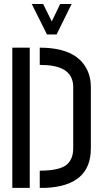

<svg xmlns="http://www.w3.org/2000/svg" viewBox="-20 -916 501 936"><path d="M134.8 -896.5H190.4L232.4 -811.5L273.4 -896.5H329.1L255.9 -748H209ZM40 0V-683.6H125V0ZM173.8 0V-84Q273.4 -84 307.6 -115.2Q336.9 -142.6 336.9 -192.4V-491.2Q336.9 -577.1 238.3 -594.7Q210.9 -599.6 173.8 -599.6V-683.6Q347.7 -683.6 401.4 -582Q422.9 -543 422.9 -491.2V-192.4Q422.9 -8.8 199.2 0Q186.5 0 173.8 0Z"/></svg>

Font: Post No Bills Jaffna SemiBold
Style: Regular
Weight: 600
Designer: Kosala Senevirathne, Siva Puranthara, Lasantha Premarathna, Tharique Azeez
Foundry: Mooniak
Version: Version 1.220 ; ttfautohint (v1.6)